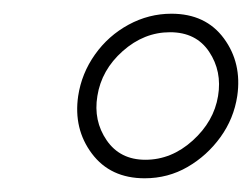

<svg xmlns="http://www.w3.org/2000/svg" viewBox="-20 -740 367 280"><path d="M94 -600Q87 -552 114 -516Q141 -480 191 -480Q225 -480 253.5 -496.5Q282 -513 301.5 -540Q321 -567 326 -600Q333 -648 306.5 -684Q280 -720 230 -720Q197 -720 167.5 -704Q138 -688 118.5 -660.5Q99 -633 94 -600ZM122 -600Q128 -638 159 -665.5Q190 -693 228 -693Q266 -693 285 -664.5Q304 -636 298 -600Q292 -563 261 -535Q230 -507 192 -507Q155 -507 135.5 -535.5Q116 -564 122 -600Z"/></svg>

Font: Jost* 300 Light Italic
Style: Italic
Weight: 300
Italic angle: -10°
Version: Version 3.200; ttfautohint (v0.97) -l 8 -r 50 -G 200 -x 14 -